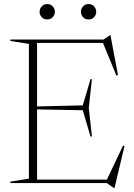

<svg xmlns="http://www.w3.org/2000/svg" viewBox="-20 -899 656 943"><path d="M431.5 -510 416 -369 431.5 -228.5H424.5L386.5 -357.5L150.5 -362V-376L386.5 -381.5L424.5 -510ZM559.5 -530.5 551.5 -528 482.5 -696 509.5 -688H123V-705H489L520 -726H522.5ZM501 -8.5 584.5 -184 591.5 -182 542.5 24H539L504 0H123V-17H523.5ZM31 0V-7L122 -21.5V-683.5L31 -698V-705H162V0ZM212 -803.5Q194.5 -803.5 184.5 -815Q174.5 -826.5 174.5 -841.5Q174.5 -855.5 184.5 -867.2Q194.5 -879 212 -879Q229.5 -879 239.5 -867.2Q249.5 -855.5 249.5 -841.5Q249.5 -826.5 239.5 -815Q229.5 -803.5 212 -803.5ZM415 -803.5Q397.5 -803.5 387.5 -815Q377.5 -826.5 377.5 -841.5Q377.5 -855.5 387.5 -867.2Q397.5 -879 415 -879Q432.5 -879 442.5 -867.2Q452.5 -855.5 452.5 -841.5Q452.5 -826.5 442.5 -815Q432.5 -803.5 415 -803.5Z"/></svg>

Font: Newsreader 60pt ExtraLight
Style: Regular
Weight: 250
Designer: Hugues Gentile
Foundry: Production Type
Version: Version 1.003